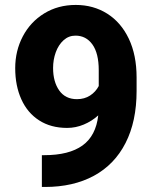

<svg xmlns="http://www.w3.org/2000/svg" viewBox="-20 -741 617 770"><path d="M527.8 -430.2V-376Q527.8 -254.4 483.6 -167.7Q439.5 -81.1 356.7 -36.1Q273.9 8.8 160.2 8.8H147.9V-118.7H157.7Q256.8 -118.7 310.8 -157.5Q364.7 -196.3 374 -278.3Q348.1 -254.9 315.9 -241.5Q283.7 -228 249 -228Q184.1 -228 137.2 -258.1Q90.3 -288.1 65.7 -342.5Q41 -397 41 -467.8Q41 -537.1 71.5 -595.2Q102.1 -653.3 157.5 -687.3Q212.9 -721.2 283.7 -721.2Q354.5 -721.2 409.9 -686.3Q465.3 -651.4 496.6 -585.7Q527.8 -520 527.8 -430.2ZM376 -396V-459.5Q376 -527.3 350.6 -562.7Q325.2 -598.1 282.7 -598.1Q255.4 -598.1 234.9 -579.6Q214.4 -561 203.6 -531.2Q192.9 -501.5 192.9 -468.3Q192.9 -413.1 217.5 -378.2Q242.2 -343.3 288.6 -343.3Q318.8 -343.3 341.3 -357.9Q363.8 -372.6 376 -396Z"/></svg>

Font: Heebo ExtraBold
Style: Regular
Weight: 800
Designer: Oded Ezer
Foundry: Meir Sadan
Version: Version 2.001; ttfautohint (v1.5.14-ce02) -l 8 -r 50 -G 200 